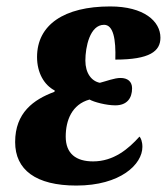

<svg xmlns="http://www.w3.org/2000/svg" viewBox="-20 -566 518 596"><path d="M217 10C354 10 422 -56 422 -110C422 -127 417 -138 413 -142C379 -104 333 -65 269 -65C216 -65 184 -89 184 -142C184 -192 203 -242 258 -257C272 -249 310 -239 338 -239C374 -239 390 -261 390 -292C390 -313 376 -324 354 -324C335 -324 310 -314 290 -309C264 -314 245 -339 245 -378C245 -420 259 -489 303 -489C332 -489 340 -444 338 -381C445 -381 478 -407 478 -449C478 -500 427 -546 322 -546C179 -546 95 -489 95 -389C95 -340 117 -302 150 -285L149 -281C84 -257 27 -216 27 -125C27 -39 91 10 217 10Z"/></svg>

Font: Noto Serif Condensed Extra
Style: Italic
Weight: 800
Width: 3
Italic angle: -12°
Designer: Monotype Design Team
Foundry: Monotype Imaging Inc.
Version: Version 1.901